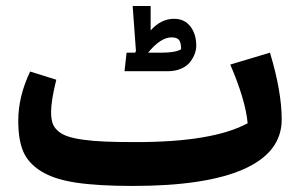

<svg xmlns="http://www.w3.org/2000/svg" viewBox="-20 -594 996 631"><path d="M625 -443.8Q625 -431.2 620.1 -417.5Q615.2 -403.8 605 -390.4Q594.7 -377 575.4 -368.4Q556.2 -359.9 530.8 -359.9H389.2L396 -420.9H423.8L426.8 -425.8L416 -574.2H475.1V-494.1Q509.3 -532.2 551.8 -532.2Q586.4 -532.2 605.7 -507.1Q625 -481.9 625 -443.8ZM466.8 -420.9H511.2Q556.6 -420.9 575.2 -432.1Q575.2 -454.1 568.4 -462.6Q561.5 -471.2 543.9 -471.2Q507.8 -471.2 466.8 -420.9ZM867.2 -420.9Q905.8 -293.5 905.8 -201.2Q905.8 -93.8 781.5 -38.3Q657.2 17.1 416 17.1Q301.8 17.1 229.2 6.1Q156.7 -4.9 114.3 -31.7Q71.8 -58.6 55.9 -97.2Q40 -135.7 40 -196.8Q40 -277.3 79.1 -358.9L165 -332Q147.9 -263.7 147.9 -226.1Q147.9 -205.1 152.3 -190.7Q156.7 -176.3 169.2 -164.8Q181.6 -153.3 200.9 -146.5Q220.2 -139.6 252.4 -135Q284.7 -130.4 325.9 -128.7Q367.2 -127 426.8 -127Q680.2 -127 793.9 -189Q787.1 -264.6 736.8 -381.8Z"/></svg>

Font: FiraGO SemiBold
Style: Italic
Weight: 600
Italic angle: -8°
Designer: bBox Type GmbH
Foundry: bBox Type GmbH
Version: Version 1.001;PS 001.001;hotconv 1.0.88;makeotf.lib2.5.64775